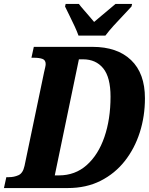

<svg xmlns="http://www.w3.org/2000/svg" viewBox="-42 -951 753 971"><path d="M-22 0 -10 -55H3Q29 -55 51.5 -65Q74 -75 82 -112L181 -586Q184 -599 186.5 -610Q189 -621 189 -627Q189 -647 173 -653Q157 -659 128 -659H117L129 -714H426Q551 -714 621 -647Q691 -580 691 -454Q691 -363 665 -281.5Q639 -200 589 -136.5Q539 -73 466.5 -36.5Q394 0 301 0ZM256 -64Q338 -64 396.5 -116Q455 -168 486 -258Q517 -348 517 -462Q517 -560 480 -605.5Q443 -651 378 -651H357L235 -64ZM355 -771Q348 -791 335.5 -818Q323 -845 309.5 -872Q296 -899 287 -918L290 -931H357Q365 -920 379.5 -903.5Q394 -887 408.5 -870Q423 -853 434 -840Q449 -853 470 -870.5Q491 -888 510 -904Q529 -920 542 -931H626L623 -918Q606 -899 581.5 -873.5Q557 -848 533 -821.5Q509 -795 491 -771Z"/></svg>

Font: Noto Serif Condensed ExtraBold
Style: Italic
Weight: 800
Width: 3
Italic angle: -12°
Designer: Monotype Design Team
Foundry: Monotype Imaging Inc.
Version: Version 2.014; ttfautohint (v1.8.4.7-5d5b)